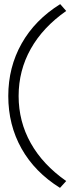

<svg xmlns="http://www.w3.org/2000/svg" viewBox="-20 -722 390 928"><path d="M270 186Q148 110 84 -4Q20 -118 20 -258Q20 -397 84.5 -511.5Q149 -626 271 -702L300 -669Q187 -590 128.5 -485.5Q70 -381 70 -258Q70 -135 128.5 -30.5Q187 74 300 153Z"/></svg>

Font: Lexend Deca ExtraLight
Style: Regular
Weight: 200
Designer: Bonnie Shaver-Troup, Thomas Jockin
Foundry: Lexend
Version: Version 1.008; ttfautohint (v1.8.4.7-5d5b)